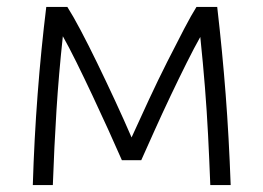

<svg xmlns="http://www.w3.org/2000/svg" viewBox="-20 -536 763 556"><path d="M75 0Q79 -133 89 -263.5Q99 -394 114 -516H175Q191 -491 213.5 -448.5Q236 -406 261.5 -353.5Q287 -301 313 -245Q339 -189 361 -138Q385 -191 411.5 -248Q438 -305 464.5 -357.5Q491 -410 513 -452Q535 -494 549 -516H609Q624 -386 633.5 -262.5Q643 -139 648 0H589Q586 -77 582.5 -145.5Q579 -214 573.5 -283Q568 -352 560 -429Q543 -399 520.5 -354Q498 -309 474 -258.5Q450 -208 428 -159Q406 -110 389 -72H333Q316 -111 293.5 -160.5Q271 -210 247 -261Q223 -312 201 -356.5Q179 -401 162 -431Q150 -320 143.5 -216Q137 -112 133 0Z"/></svg>

Font: Ubuntu Sans Light
Style: Regular
Weight: 300
Designer: Dalton Maag Ltd
Foundry: Dalton Maag Ltd
Version: Version 1.006; ttfautohint (v1.8.4.7-5d5b)